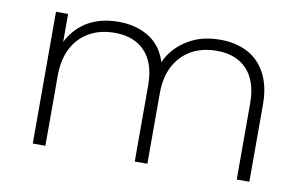

<svg xmlns="http://www.w3.org/2000/svg" viewBox="-61 -638 1186 749"><g transform="rotate(10 532.0 -263.0)"><path d="M756 -526Q819 -526 865.5 -501.5Q912 -477 938 -427.5Q964 -378 964 -305V0H914V-301Q914 -389 871 -435Q828 -481 751 -481Q692 -481 649 -456Q606 -431 583 -386Q560 -341 560 -278V0H510V-301Q510 -389 467 -435Q424 -481 347 -481Q288 -481 245 -456Q202 -431 179 -386Q156 -341 156 -278V0H106V-522H154V-411Q178 -460 224 -491Q278 -526 354 -526Q432 -526 486 -487Q527 -456 545 -400Q568 -451 615 -484Q673 -526 756 -526Z"/></g></svg>

Font: Montserrat Z Light
Style: Regular
Weight: 300
Designer: Julieta Ulanovsky
Foundry: Julieta Ulanovsky
Version: Version 8.000